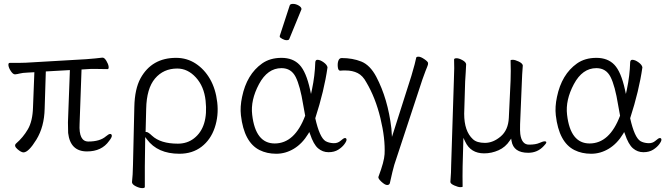

<svg xmlns="http://www.w3.org/2000/svg" viewBox="-20 -779 3427 989"><path d="M390 -141Q385 -50 435 -50Q495 -50 526 -77Q540 -89 547.5 -89Q555 -89 556 -80.5Q557 -72 542 -53Q504 1 428 1Q342 1 331 -94Q330 -109 330 -149L340 -418L216 -411L210 -219Q208 -126 167.5 -60Q127 6 101 6Q89 6 69.5 -11Q50 -28 63 -40Q99 -71 123.5 -113Q148 -155 150 -226L157 -407L121 -405Q96 -404 82.5 -400.5Q69 -397 58 -396H57Q47 -396 36 -412.5Q25 -429 23.5 -442Q22 -455 30 -455H73Q99 -455 113 -456L423 -474Q446 -476 470 -478Q494 -480 506 -482H509Q518 -482 528 -465.5Q538 -449 539.5 -436Q541 -423 534 -423L470 -424H450Q440 -424 431 -423L400 -421ZM331 -94Q331 -94 331 -95Z M726 79V184Q726 190 712.5 190Q699 190 680.5 181Q662 172 660 161V158Q664 125 665 71L672 -229Q674 -321 704 -376Q762 -481 887 -481Q943 -481 988 -451.5Q1033 -422 1062 -371.5Q1091 -321 1099 -252Q1107 -183 1086 -121Q1065 -59 1018 -23Q971 13 904 13Q792 13 737 -61L728 -73ZM735 -99Q743 -99 763 -80Q807 -39 896 -39Q944 -39 979 -66Q1054 -124 1039 -261Q1031 -334 989 -380Q947 -426 893 -426Q822 -426 778.5 -374.5Q735 -323 733 -218L730 -99Z M1472 -750Q1474 -759 1489 -759Q1504 -759 1518.5 -750.5Q1533 -742 1533 -732Q1533 -730 1532 -729L1470 -578Q1468 -572 1457 -572Q1446 -572 1433.5 -579Q1421 -586 1421 -590V-594ZM1667 -432Q1650 -312 1604 -170Q1626 -71 1657 -52Q1673 -43 1696 -41.5Q1719 -40 1734.5 -54Q1750 -68 1757 -68Q1764 -68 1765 -60.5Q1766 -53 1754.5 -37Q1743 -21 1722.5 -8Q1702 5 1672 5Q1642 5 1618.5 -15Q1595 -35 1577 -89L1573 -99L1568 -90Q1537 -39 1494 -13Q1451 13 1403 13Q1355 13 1317 -6Q1237 -46 1221 -185Q1216 -229 1227 -280Q1251 -396 1330 -452Q1371 -481 1430 -481Q1489 -481 1523 -445Q1557 -409 1577 -318L1582 -295L1587 -318Q1602 -389 1604 -458Q1605 -471 1615 -471Q1629 -471 1647 -458Q1665 -445 1667 -432ZM1395 -40Q1498 -40 1552 -183Q1547 -210 1542 -238Q1526 -337 1503 -382.5Q1480 -428 1430 -428Q1358 -428 1314 -345.5Q1270 -263 1279 -188Q1296 -40 1395 -40Z M1732 -415Q1722 -415 1720 -434Q1718 -453 1723 -466.5Q1728 -480 1740 -480Q1796 -480 1841 -462Q1886 -444 1918 -384Q1978 -270 1996 -118L1999 -74L2099 -388Q2120 -459 2124 -482Q2125 -487 2136 -487Q2147 -487 2165.5 -474.5Q2184 -462 2185 -454.5Q2186 -447 2180.5 -435Q2175 -423 2156 -370L2011 70Q2003 97 1988 165Q1985 174 1974 174Q1963 174 1944 156.5Q1925 139 1930 130Q1959 53 1961 15Q1965 -65 1939.5 -170.5Q1914 -276 1867 -355Q1849 -389 1822.5 -402.5Q1796 -416 1760 -416H1747Q1741 -416 1733 -415ZM2124 -482ZM1996 -118Q1996 -118 1996 -117Z M2474 11Q2404 11 2376 -50L2367 -69L2363 78Q2362 129 2363 183Q2361 185 2350.5 185Q2340 185 2320.5 176.5Q2301 168 2300 159V157Q2304 108 2304 70L2318 -367Q2321 -435 2319 -473Q2320 -479 2332 -479Q2344 -479 2361.5 -469.5Q2379 -460 2381 -449V-446Q2381 -433 2379 -407Q2377 -381 2376 -359L2371 -193Q2371 -103 2416 -62Q2436 -43 2478 -43Q2520 -43 2559 -76Q2598 -109 2601 -172L2610 -363Q2612 -412 2610 -468Q2610 -471 2621.5 -471Q2633 -471 2652 -462Q2671 -453 2673 -442Q2669 -392 2668 -355L2659 -139Q2658 -104 2660 -89Q2667 -34 2705 -34Q2739 -34 2758 -42.5Q2777 -51 2785 -51Q2805 -51 2781 -27Q2749 8 2701 8Q2625 8 2615 -53L2613 -65L2606 -55Q2584 -21 2548 -5Q2512 11 2474 11Z M3289 -432Q3272 -312 3226 -170Q3248 -71 3279 -52Q3295 -43 3318 -41.5Q3341 -40 3356.5 -54Q3372 -68 3379 -68Q3386 -68 3387 -60.5Q3388 -53 3376.5 -37Q3365 -21 3344.5 -8Q3324 5 3294 5Q3264 5 3240.5 -15Q3217 -35 3199 -89L3195 -99L3190 -90Q3159 -39 3116 -13Q3073 13 3025 13Q2977 13 2939 -6Q2859 -46 2843 -185Q2838 -229 2849 -280Q2873 -396 2952 -452Q2993 -481 3052 -481Q3111 -481 3145 -445Q3179 -409 3199 -318L3204 -295L3209 -318Q3224 -389 3226 -458Q3227 -471 3237 -471Q3251 -471 3269 -458Q3287 -445 3289 -432ZM3017 -40Q3120 -40 3174 -183Q3169 -210 3164 -238Q3148 -337 3125 -382.5Q3102 -428 3052 -428Q2980 -428 2936 -345.5Q2892 -263 2901 -188Q2918 -40 3017 -40Z"/></svg>

Font: LXGW WenKai Light
Style: Regular
Weight: 300
Designer: LXGW / Fontworks Inc.
Foundry: LXGW / Fontworks Inc.
Version: Version 1.501; October 10, 2024